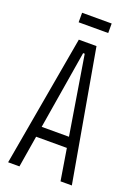

<svg xmlns="http://www.w3.org/2000/svg" viewBox="-149 -847 649 909"><g transform="rotate(20 175.0 -392.5)"><path d="M14 0 130 -660H219L335 0H278L179 -607H171L71 0ZM87 -159V-212H260V-159ZM101 -737V-785H250V-737Z"/></g></svg>

Font: Bricolage Grotesque 72pt Condensed ExtraLight
Style: Regular
Weight: 250
Width: 3
Designer: Mathieu Triay
Foundry: Atelier Triay
Version: Version 1.001;gftools[0.9.33.dev8+g029e19f]